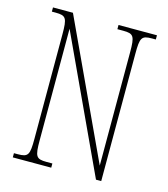

<svg xmlns="http://www.w3.org/2000/svg" viewBox="-107 -799 774 883"><g transform="rotate(15 279.5 -357.0)"><path d="M36 0H219V-20H191C141 -20 135 -31 135 -108V-639L432 0H457V-606C457 -683 463 -694 513 -694H531V-714H348V-694H376C426 -694 432 -683 432 -606V-67L131 -714H36V-694H54C104 -694 110 -683 110 -606V-108C110 -31 104 -20 54 -20H36Z"/></g></svg>

Font: Noto Serif ExtraCondensed Thin
Style: Regular
Weight: 100
Width: 2
Designer: Monotype Design Team
Foundry: Monotype Imaging Inc.
Version: Version 2.013